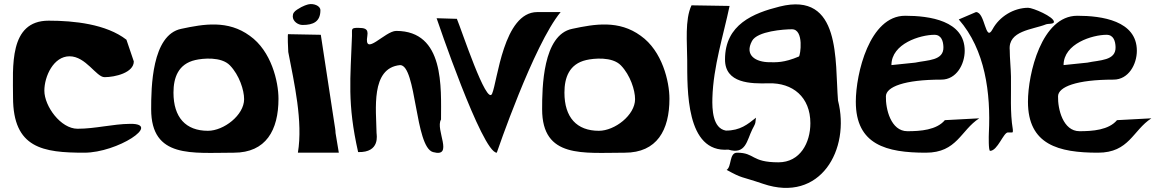

<svg xmlns="http://www.w3.org/2000/svg" viewBox="-20 -746 5676 938"><path d="M597.7 -552C499 -628.5 341.7 -645 217.7 -645C22 -645 43.7 -417.9 43.7 -270C43.7 -21.5 190.6 0 391.7 0C553.7 0 771.3 -142.4 616.7 -141C529.2 -140.2 447.1 -117 358.7 -117C276.7 -117 196.7 -227.2 196.7 -303C196.7 -373.2 241.7 -471 319.7 -471C399.7 -471 450.2 -369 490.7 -369C542.1 -369 633.7 -390.8 633.7 -446Z M1172.6 -261.5C1172.6 -183.7 1073.5 -107 995.7 -107C887.5 -107 827.5 -172.4 827.5 -293.5C827.5 -366.5 850.6 -433.5 934.1 -452.7C969.5 -460.9 1060.8 -470.7 1103.4 -426.5C1149.4 -378.7 1172.6 -305.5 1172.6 -261.5ZM1122.4 0C1279.7 0 1340.5 -110.3 1340.5 -263.5C1340.5 -347.2 1305.6 -496.9 1200.2 -571.2C1094 -648.9 976.1 -628.8 865.7 -605.2C721.2 -576 718.5 -316.8 718.5 -212.5C718.5 29.5 919.7 0 1122.4 0Z M1488.3 -725C1482.6 -723.8 1461.3 -719 1431.3 -699C1417.3 -689.6 1410.3 -681.1 1410.3 -666C1410.3 -641.4 1436.3 -624 1458.3 -624C1510.4 -624 1545.3 -640.1 1545.3 -696C1545.3 -718.4 1511.3 -730 1488.3 -725ZM1435.3 0H1635.3L1619.3 -96C1619.3 -111.4 1615.3 -128.9 1613.3 -144L1547.3 -576L1388.3 -579C1383.4 -590 1387.8 -494.9 1388.3 -492C1417.4 -340.4 1460.7 -152.2 1435.3 0Z M1729.6 -3C1838.6 0 1819.7 -88.4 1819.6 -96C1818.1 -209.4 1789.3 -413.8 1934.6 -428C2015.2 -428 2006.6 -27.4 2095.6 -3C2199.4 25.5 2105 -114.3 2134.6 -162C2134.6 -316.5 2152.9 -595 1915.6 -595C1861 -595 1756.5 -464.8 1774.6 -571C1781 -608.7 1758 -609.1 1729.6 -610C1692.3 -610 1700.7 -603.6 1699.6 -571C1692.2 -361.9 1675.6 -241 1729.6 -3Z M2113 -657C2113 -657 2335 0 2407 0C2407 0 2587 -528 2719 -687H2605C2439.3 -687 2410.4 -347.5 2384 -288C2357.2 -227.6 2234.6 -601 2212 -654Z M3082.6 -261.5C3082.6 -183.7 2983.5 -107 2905.7 -107C2797.5 -107 2737.5 -172.4 2737.5 -293.5C2737.5 -366.5 2760.6 -433.5 2844.1 -452.7C2879.5 -460.9 2970.8 -470.7 3013.4 -426.5C3059.4 -378.7 3082.6 -305.5 3082.6 -261.5ZM3032.4 0C3189.7 0 3250.5 -110.3 3250.5 -263.5C3250.5 -347.2 3215.6 -496.9 3110.2 -571.2C3004 -648.9 2886.1 -628.8 2775.7 -605.2C2631.2 -576 2628.5 -316.8 2628.5 -212.5C2628.5 29.5 2829.7 0 3032.4 0Z M3526.3 -108C3461.4 -119.2 3458.8 -212.2 3460.3 -267C3464.8 -422.3 3514.5 -573.9 3544.3 -717L3358.3 -720C3325.1 -649.6 3337 -537.4 3337.3 -453C3337.9 -310.1 3329.4 1.9 3538.3 -15C3623.8 10.9 3628.2 -59.3 3655.3 -114C3657.5 -118.3 3670.3 -141 3670.3 -147C3670.3 -154.7 3673.3 -165.3 3673.3 -171C3632.5 -138.6 3596.3 -108 3526.3 -108Z M3849 -603C3909.6 -603 3890 -473 3883 -470C3809.1 -438.3 3770 -442 3741 -442C3671.9 -442 3615.9 -475.7 3654 -546C3680 -594 3810.2 -603 3849 -603ZM3530 84C3610.5 128.1 3593.5 113.1 3708 152C3988.6 247.4 4135.2 -16.4 4074 -255C4058.3 -446.8 4091.3 -789.5 3789 -714C3661.3 -682.1 3522 -626.9 3522 -456C3521.4 -338.1 3648.4 -336.6 3735 -339C3852.6 -342.3 3939 -272.1 3939 -144C3939 -48.5 3889.1 47 3783 47C3648.5 47 3669.1 0 3581 0C3541.6 0 3555.2 68 3530 84Z M4335 -428C4335 -533.2 4476.5 -576 4545 -576C4579.1 -576 4588.1 -545.3 4589 -516C4591 -449 4512 -453 4451 -440ZM4579 -357C4652.6 -357 4693 -431.9 4693 -498C4693 -645.3 4521 -669 4402 -669C4227.7 -669 4161 -385.7 4161 -249C4161 -38.7 4310.6 0 4503 0C4656 0 4673 -109.2 4764 -168L4596 -159C4555.7 -110.7 4476.6 -105 4413 -105C4332 -105 4306.2 -213.9 4308 -276C4309.3 -321.5 4397.5 -357 4579 -357Z M4664 -651C4793.1 -503.5 4820.8 -291.5 4811 -96C4810.4 -83.5 4808.7 -9 4817 -9C4853.5 -9 4882.4 -99 4904 -99H4925C4930.2 -99 4928 -111.5 4928 -114C4913.9 -198.9 4920.5 -286 4919 -372C4918.3 -414.1 4913 -462.6 4913 -501C4903.8 -596.7 5024.8 -600.8 5090 -627C5100.1 -631.1 5129 -627.4 5129 -639C5129 -664.4 5025.7 -708 5003 -708C4931.7 -707.5 4862.4 -664.9 4829 -603C4793 -536.2 4793.8 -687 4748 -687Z M5176 -428C5176 -533.2 5317.5 -576 5386 -576C5420.1 -576 5429.1 -545.3 5430 -516C5432 -449 5353 -453 5292 -440ZM5420 -357C5493.6 -357 5534 -431.9 5534 -498C5534 -645.3 5362 -669 5243 -669C5068.7 -669 5002 -385.7 5002 -249C5002 -38.7 5151.6 0 5344 0C5497 0 5514 -109.2 5605 -168L5437 -159C5396.7 -110.7 5317.6 -105 5254 -105C5173 -105 5147.2 -213.9 5149 -276C5150.3 -321.5 5238.5 -357 5420 -357Z"/></svg>

Font: Rocketfuel
Style: Regular
Weight: 400
Designer: Mew Too
Foundry: Cannot Into Space Fonts.
Version: Version 0.27